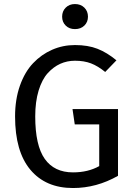

<svg xmlns="http://www.w3.org/2000/svg" viewBox="-20 -926 671 958"><path d="M354 -905.8Q382.8 -905.8 400.9 -887.9Q418.9 -870.1 418.9 -842.8Q418.9 -815.9 400.9 -798.3Q382.8 -780.8 354 -780.8Q325.7 -780.8 307.9 -798.3Q290 -815.9 290 -842.8Q290 -870.1 307.9 -887.9Q325.7 -905.8 354 -905.8ZM354 -701.2Q418.9 -701.2 466.3 -682.6Q513.7 -664.1 561 -625L504.9 -566.9Q468.3 -596.7 433.8 -609.9Q399.4 -623 354 -623Q314.9 -623 280.8 -607.7Q246.6 -592.3 218 -560.8Q189.5 -529.3 172.6 -473.9Q155.8 -418.5 155.8 -345.2Q155.8 -200.2 203.4 -133.1Q251 -65.9 344.2 -65.9Q419.4 -65.9 475.1 -97.2V-305.2H353L341.8 -381.8H568.8V-48.8Q461.9 12.2 344.2 12.2Q208 12.2 131.6 -78.9Q55.2 -169.9 55.2 -345.2Q55.2 -429.7 79.3 -498.3Q103.5 -566.9 145 -610.6Q186.5 -654.3 240 -677.7Q293.5 -701.2 354 -701.2Z"/></svg>

Font: FiraGO
Style: Regular
Weight: 400
Designer: bBox Type
Foundry: bBox Type GmbH
Version: Version 1.001;PS 001.001;hotconv 1.0.88;makeotf.lib2.5.64775